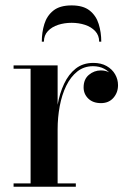

<svg xmlns="http://www.w3.org/2000/svg" viewBox="-20 -708 490 728"><path d="M190.5 -217.5Q190.5 -264.5 198.2 -309.2Q206 -354 223 -390.2Q240 -426.5 267.2 -448Q294.5 -469.5 334 -469.5Q363.5 -469.5 384.5 -457.5Q405.5 -445.5 416.5 -426.2Q427.5 -407 427.5 -385Q427.5 -357 410 -337Q392.5 -317 363 -317Q332.5 -317 314.8 -334.2Q297 -351.5 297 -376.5Q297 -407.5 317 -424.2Q337 -441 362.5 -441Q380.5 -441 395 -433.2Q409.5 -425.5 418 -413Q426.5 -400.5 426.5 -385H414.5Q414.5 -404.5 404 -421Q393.5 -437.5 375.2 -447.2Q357 -457 332.5 -457Q298.5 -457 273.2 -437Q248 -417 231.2 -382.8Q214.5 -348.5 206.5 -305.5Q198.5 -262.5 198.5 -217.5ZM198.5 -460V-12.5H267.5V0H31.5V-12.5H96V-447.5H31.5V-460ZM138.5 -550Q138.5 -585.5 148.2 -617Q158 -648.5 182.5 -668Q207 -687.5 251.5 -687.5Q295.5 -687.5 320 -668Q344.5 -648.5 354.2 -617Q364 -585.5 364 -550H356Q356 -574 341 -590Q326 -606 302.2 -613.8Q278.5 -621.5 251.5 -621.5Q224.5 -621.5 200.5 -613.8Q176.5 -606 161.5 -590Q146.5 -574 146.5 -550Z"/></svg>

Font: Bodoni Moda 18pt Medium
Style: Regular
Weight: 500
Designer: Owen Earl
Foundry: indestructible type
Version: Version 2.004